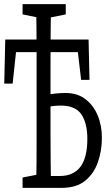

<svg xmlns="http://www.w3.org/2000/svg" viewBox="-31 -823 517 916"><path d="M-10.7 -424.3 -5.9 -634.3H391.6L396 -441.9H356L333.5 -634.3L366.7 -574.2H19L51.8 -634.3L29.3 -424.3ZM177.7 73.2V16.6H254.4Q319.3 16.6 352.5 -27.1Q385.7 -70.8 385.7 -160.6Q385.7 -234.9 357.4 -277.1Q329.1 -319.3 258.3 -319.3Q236.8 -319.3 216.8 -316.4Q196.8 -313.5 177.7 -307.6V-367.7Q204.6 -373.5 230.7 -376.5Q256.8 -379.4 281.7 -379.4Q337.4 -379.4 375.7 -350.6Q414.1 -321.8 434.6 -273.4Q455.1 -225.1 455.1 -165Q455.1 -105 436.3 -50Q417.5 4.9 375.5 39.1Q333.5 73.2 264.2 73.2ZM141.6 73.2Q143.1 12.2 143.3 -49.3Q143.6 -110.8 143.6 -173.8Q143.6 -236.8 143.6 -299.3V-428.2Q143.6 -490.7 143.6 -553.2Q143.6 -615.7 143.1 -678.7Q142.6 -741.7 141.6 -803.2H212.4Q211.4 -743.2 210.7 -677Q210 -610.8 210 -532.5Q210 -454.1 210 -353.5V-324.2Q210 -250 210 -182.6Q210 -115.2 210.7 -52.2Q211.4 10.7 212.4 73.2ZM76.7 -754.4V-803.2H282.7V-754.4L190.9 -735.8H168.9ZM76.7 73.2V23.9L168.9 5.9H177.7V73.2Z"/></svg>

Font: Scarab Serif
Style: Condensed
Weight: 400
Designer: John Roberts
Foundry: Scarab
Version: 1.0